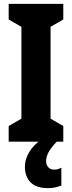

<svg xmlns="http://www.w3.org/2000/svg" viewBox="-20 -734 373 995"><path d="M308 0H25V-81L91 -119V-595L25 -633V-714H308V-633L242 -595V-119L308 -81ZM219 102Q219 120 230 132.5Q241 145 260 145Q274 145 282.5 142Q291 139 298 135V228Q287 232 269.5 236.5Q252 241 229 241Q168 241 138.5 211Q109 181 109 130Q109 92 131.5 54Q154 16 199 -14L274 0Q243 33 231 56Q219 79 219 102Z"/></svg>

Font: Noto Sans Gujarati ExtraCondensed ExtraBold
Style: Regular
Weight: 800
Width: 2
Designer: Jelle Bosma - Monotype Design Team, Universal Thirst
Foundry: Monotype Imaging Inc.
Version: Version 2.106; ttfautohint (v1.8.4.7-5d5b)